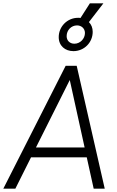

<svg xmlns="http://www.w3.org/2000/svg" viewBox="-41 -1144 709 1164"><path d="M-21 0H52L147 -190H485L527 0H594L424 -745H357ZM177 -250 382 -659 472 -250ZM315 -919C315 -866 354 -834 404 -834C469 -834 521 -886 521 -951C521 -975 513 -995 498 -1010L586 -1124H504L447 -1035C442 -1036 437 -1036 432 -1036C367 -1036 315 -983 315 -919ZM363 -925C363 -961 391 -990 426 -990C453 -990 474 -971 474 -944C474 -909 445 -879 410 -879C383 -879 363 -897 363 -925Z"/></svg>

Font: Mluvka Light
Style: Italic
Weight: 300
Italic angle: -8°
Designer: Modified by Jiří Krblich, Original typeface by Gumpita Rahayu
Foundry: Gumpita Rahayu & Jiří Krblich
Version: Version 2.000;Glyphs 3.1.1 (3134)